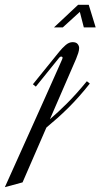

<svg xmlns="http://www.w3.org/2000/svg" viewBox="-194 -526 427 799"><path d="M179.7 -178.2Q155.8 -147.9 133.5 -123Q111.3 -98.1 89.4 -76.4Q67.4 -54.7 45.2 -34.9Q22.9 -15.1 -1 4.9L-100.1 232.9L-173.8 252.9Q-109.9 110.4 -58.1 -4.4Q-36.1 -53.2 -14.9 -100.6Q6.3 -147.9 23.4 -186.3Q40.5 -224.6 51.8 -250Q63 -275.4 64.9 -279.8Q66.4 -283.2 66.4 -285.2Q66.4 -288.1 64.7 -289.3Q63 -290.5 60.5 -290.5Q55.7 -290.5 51.8 -285.2L-44.9 -165.5L-57.1 -175.3L52.7 -311Q65.4 -326.7 79.3 -338.6Q93.3 -350.6 108.4 -350.6Q122.6 -350.6 128.9 -343Q135.3 -335.4 135.3 -326.2Q135.3 -316.9 131.6 -305.2Q127.9 -293.5 122.6 -280.8L13.7 -29.8Q46.4 -57.6 84.7 -95.7Q123 -133.8 167.5 -188ZM154.8 -412.1 138.2 -476.6 67.4 -412.1H30.8L130.9 -505.9H175.3L204.1 -412.1Z"/></svg>

Font: Dynalight
Style: Regular
Weight: 400
Version: Version 1.000